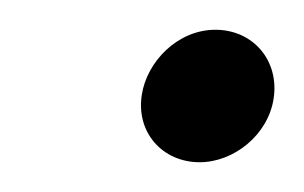

<svg xmlns="http://www.w3.org/2000/svg" viewBox="-20 -381 204 129"><path d="M75.3 -317.5C71.2 -291.8 89.4 -272 114.1 -272C137.1 -272 160 -290.3 163.8 -314.5C167.9 -340.2 150.1 -361 124.7 -361C99.3 -361 78.8 -339.6 75.3 -317.5Z"/></svg>

Font: CiSf OpenHand
Style: BlakObl
Weight: 400
Foundry: Cannot Into Space Fonts
Version: Version 0.7892